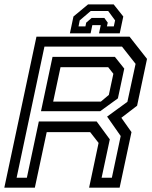

<svg xmlns="http://www.w3.org/2000/svg" viewBox="-32 -870 706 890"><path d="M-12 0 137 -700H568.5L649.5 -597L603.5 -380L530.5 -324L577.5 -257.5L522.5 0H381L425 -207.5L386 -257.5H184.5L129.5 0ZM45 -46H92.5L148 -307H416L477 -224L439 -46H486.5L527.5 -239.5L464.5 -329.5L558.5 -398L596.5 -574L533.5 -654H174ZM214.5 -399H435.5L472.5 -430L493.5 -528L469.5 -558.5H248.5ZM158 -354.5 211.5 -606.5H500.5L544 -552L514.5 -414L432.5 -354.5ZM495 -849.5 539.5 -793.5 523 -715.5H427L435 -753.5H396L388 -715.5H292L308.5 -793.5L376 -849.5ZM469.5 -819H388.5L337.5 -775.5L332 -747.5H364L367.5 -765L393 -787H451.5L467.5 -765L463.5 -747.5H495.5L501.5 -775.5Z"/></svg>

Font: Tourney Medium
Style: Italic
Weight: 500
Italic angle: -12°
Version: Version 1.015